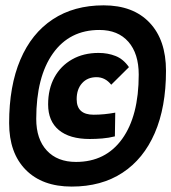

<svg xmlns="http://www.w3.org/2000/svg" viewBox="-20 -706 642 719"><path d="M248.5 -7.3Q138.2 -7.3 76.2 -70.3Q14.2 -133.3 14.2 -245.1Q14.2 -383.8 56.2 -482.4Q98.1 -581.1 177.5 -633.5Q256.8 -686 368.2 -686Q478.5 -686 540 -621.3Q601.6 -556.6 601.6 -440.9Q601.6 -304.7 559.6 -207.8Q517.6 -110.8 438.7 -59.1Q359.9 -7.3 248.5 -7.3ZM264.6 -99.6Q375.5 -99.6 437.5 -185.8Q499.5 -272 499.5 -426.3Q499.5 -505.4 460.7 -549.6Q421.9 -593.8 352.1 -593.8Q240.7 -593.8 178.2 -505.9Q115.7 -418 115.7 -260.7Q115.7 -185.1 155.3 -142.3Q194.8 -99.6 264.6 -99.6ZM315.9 -185.5Q240.7 -185.5 200.4 -219Q160.2 -252.4 160.2 -314.9Q160.2 -373 183.8 -416.3Q207.5 -459.5 250 -483.6Q292.5 -507.8 349.1 -507.8Q383.8 -507.8 412.8 -496.3Q441.9 -484.9 462.9 -454.6L396.5 -388.7Q374 -417 341.3 -417Q307.6 -417 287.4 -394.5Q267.1 -372.1 267.1 -334.5Q267.1 -276.4 330.6 -276.4Q370.1 -276.4 411.6 -284.2L410.2 -195.3Q387.2 -189.5 363 -187.5Q338.9 -185.5 315.9 -185.5Z"/></svg>

Font: Cascadia Code NF SemiBold
Style: Italic
Weight: 600
Italic angle: -10°
Monospace: yes
Designer: Aaron Bell
Foundry: Saja Typeworks
Version: Version 2404.023; ttfautohint (v1.8.4)